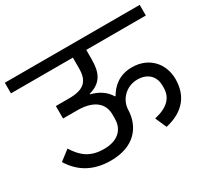

<svg xmlns="http://www.w3.org/2000/svg" viewBox="-158 -899 1152 1080"><g transform="rotate(-30 418.0 -359.0)"><path d="M279 -20C431 -20 502 -110 505 -220C507 -282 559 -341 634 -341C705 -341 740 -296 740 -242V-227C740 -163 700 -121 612 -101L644 -28C767 -56 822 -132 822 -236C822 -337 752 -416 642 -416C560 -416 512 -373 482 -322H478C454 -363 414 -389 362 -402V-405C446 -429 469 -482 469 -569V-629H856V-698H-20V-629H382V-560C382 -480 350 -441 249 -441H163V-360H255C368 -360 415 -308 415 -242V-213C415 -146 371 -97 281 -96C190 -95 142 -134 100 -201L35 -151C84 -71 161 -20 279 -20Z"/></g></svg>

Font: IBM Plex Devanagari Text
Style: Regular
Weight: 450
Designer: Mike Abbink, Paul van der Laan, Pieter van Rosmalen, Erin McLaughlin
Foundry: Bold Monday
Version: Version 1.0